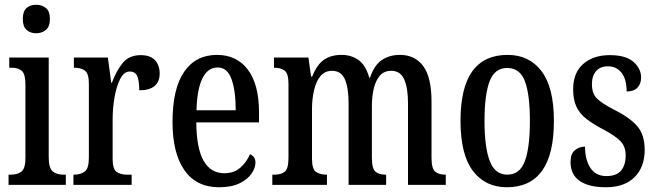

<svg xmlns="http://www.w3.org/2000/svg" viewBox="-20 -778 2762 808"><path d="M132 -638Q108 -638 92 -652Q76 -666 76 -698Q76 -731 92 -744.5Q108 -758 132 -758Q156 -758 173 -744.5Q190 -731 190 -698Q190 -666 173 -652Q156 -638 132 -638ZM16 0V-43H26Q54 -43 70.5 -56Q87 -69 87 -113V-423Q87 -466 72 -479.5Q57 -493 30 -493H19V-536H185V-117Q185 -71 201.5 -57Q218 -43 247 -43H257V0Z M289 0V-43H292Q318 -43 336 -55.5Q354 -68 354 -115V-425Q354 -469 337 -481Q320 -493 294 -493H291V-536H434L448 -430H451Q469 -479 496 -512.5Q523 -546 572 -546Q613 -546 632.5 -524.5Q652 -503 652 -468Q652 -435 631 -416.5Q610 -398 566 -398Q566 -439 557.5 -458Q549 -477 526 -477Q502 -477 486 -446Q470 -415 462 -368.5Q454 -322 454 -276V-110Q454 -66 471 -54.5Q488 -43 514 -43H534V0Z M902 10Q806 10 756 -62Q706 -134 706 -264Q706 -405 755 -476Q804 -547 893 -547Q976 -547 1023 -485Q1070 -423 1070 -305V-263H806Q807 -153 837 -101Q867 -49 924 -49Q965 -49 991.5 -72.5Q1018 -96 1032 -129Q1042 -125 1048.5 -116.5Q1055 -108 1055 -94Q1055 -72 1039 -48Q1023 -24 989 -7Q955 10 902 10ZM972 -314Q972 -395 954.5 -444.5Q937 -494 896 -494Q854 -494 831.5 -447.5Q809 -401 807 -314Z M1126 0V-43H1136Q1163 -43 1178.5 -55.5Q1194 -68 1194 -115V-425Q1194 -469 1177.5 -481Q1161 -493 1135 -493H1133V-536H1278L1289 -456H1294Q1313 -505 1342.5 -526Q1372 -547 1418 -547Q1458 -547 1488.5 -525.5Q1519 -504 1534 -451H1537Q1555 -504 1587 -525.5Q1619 -547 1663 -547Q1726 -547 1761 -500Q1796 -453 1796 -350V-115Q1796 -68 1811.5 -55.5Q1827 -43 1854 -43H1856V0H1697V-343Q1697 -408 1681 -444Q1665 -480 1627 -480Q1596 -480 1578.5 -459.5Q1561 -439 1553 -405.5Q1545 -372 1545 -332V-115Q1545 -68 1560 -55.5Q1575 -43 1602 -43H1605V0H1447V-343Q1447 -408 1431.5 -444Q1416 -480 1377 -480Q1347 -480 1328.5 -457.5Q1310 -435 1301.5 -398Q1293 -361 1293 -319V-110Q1293 -66 1310 -54.5Q1327 -43 1354 -43H1356V0Z M2113 10Q2022 10 1970 -59Q1918 -128 1918 -269Q1918 -410 1968 -478.5Q2018 -547 2116 -547Q2207 -547 2259 -478.5Q2311 -410 2311 -269Q2311 -128 2261 -59Q2211 10 2113 10ZM2115 -43Q2168 -43 2189 -100.5Q2210 -158 2210 -269Q2210 -380 2189 -436Q2168 -492 2114 -492Q2062 -492 2040.5 -436Q2019 -380 2019 -269Q2019 -158 2041 -100.5Q2063 -43 2115 -43Z M2530 10Q2457 10 2419 -17Q2381 -44 2381 -96Q2381 -131 2399.5 -146Q2418 -161 2442 -161Q2442 -106 2464.5 -71.5Q2487 -37 2532 -37Q2574 -37 2593.5 -60Q2613 -83 2613 -124Q2613 -160 2593 -182Q2573 -204 2523 -231Q2477 -255 2448 -277.5Q2419 -300 2405.5 -329.5Q2392 -359 2392 -402Q2392 -472 2434.5 -509Q2477 -546 2546 -546Q2614 -546 2646 -517.5Q2678 -489 2678 -452Q2678 -425 2662.5 -409Q2647 -393 2617 -393Q2617 -445 2595.5 -472Q2574 -499 2538 -499Q2506 -499 2488.5 -478.5Q2471 -458 2471 -424Q2471 -384 2492.5 -363Q2514 -342 2567 -315Q2629 -284 2661 -248Q2693 -212 2693 -147Q2693 -75 2650.5 -32.5Q2608 10 2530 10Z"/></svg>

Font: Noto Serif Myanmar ExtraCondensed Medium
Style: Regular
Weight: 500
Width: 2
Designer: Ben Mitchell and the Monotype Design Team
Foundry: Monotype Imaging Inc.
Version: Version 2.106; ttfautohint (v1.8.4.7-5d5b)